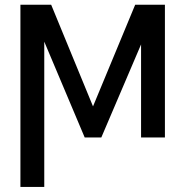

<svg xmlns="http://www.w3.org/2000/svg" viewBox="-20 -565 762 789"><path d="M535.5 -545.5H657.7V0H559.7V-382.5L396.3 0H328.1L161.9 -393.8V203.1H63.9V-545.5H190.3L362.2 -127.8Z"/></svg>

Font: Fast_Sans
Style: Regular
Weight: 400
Designer: Rasmus Andersson
Foundry: rsms
Version: Version 3.018;git-588b23468